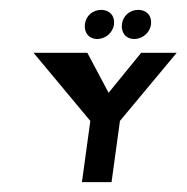

<svg xmlns="http://www.w3.org/2000/svg" viewBox="-20 -369 378 389"><path d="M48 -262 163 -124 146 0H206L223 -124L338 -262H266L200 -181L157 -262ZM260 -349C243 -349 229 -337 227 -320C225 -303 235 -290 252 -290C269 -290 284 -303 286 -320C288 -337 277 -349 260 -349ZM185 -349C168 -349 154 -337 152 -320C150 -303 160 -290 177 -290C194 -290 209 -303 211 -320C213 -337 202 -349 185 -349Z"/></svg>

Font: Hussar Tani
Style: DwaKurs
Weight: 700
Foundry: Cannot Into Space Fonts
Version: Version 0.92